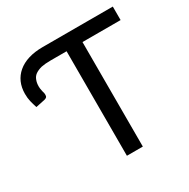

<svg xmlns="http://www.w3.org/2000/svg" viewBox="-162 -863 992 1010"><g transform="rotate(-30 334.0 -358.5)"><path d="M653.3 -634.8Q595.7 -634.8 421.9 -634.8Q421.9 -476.6 421.9 0Q397.5 0 325.2 0Q325.2 -159.2 325.2 -634.8Q300.8 -634.8 227.5 -634.8Q194.3 -634.8 170.9 -629.9Q148.4 -624 132.8 -613.3Q118.2 -602.5 112.3 -585.9Q105.5 -569.3 105.5 -547.9Q105.5 -535.2 108.4 -523.4Q110.4 -511.7 113.3 -503.9Q115.2 -493.2 113.3 -484.4Q111.3 -475.6 96.7 -471.7Q78.1 -467.8 41 -460Q33.2 -483.4 28.3 -503.9Q23.4 -524.4 23.4 -549.8Q23.4 -587.9 37.1 -619.1Q50.8 -649.4 76.2 -670.9Q102.5 -693.4 140.6 -705.1Q178.7 -716.8 227.5 -716.8Q370.1 -716.8 653.3 -716.8Q653.3 -696.3 653.3 -634.8Z"/></g></svg>

Font: Lato
Style: Regular
Weight: 400
Designer: Lukasz Dziedzic with Adam Twardoch and Botio Nikoltchev
Version: Version 2.015; 2015-08-06; http://www.latofonts.com/